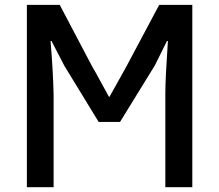

<svg xmlns="http://www.w3.org/2000/svg" viewBox="-20 -779 911 799"><path d="M91.8 0V-758.8H228.5L363.3 -502.9Q375 -483.4 398.4 -439.9Q421.9 -396.5 433.6 -376H435.5Q448.2 -397.5 472.7 -442.4Q497.1 -487.3 506.8 -503.9L642.6 -758.8H780.3V0H668V-389.6Q668 -451.2 678.7 -608.4H674.8L625 -507.8L479.5 -271.5H390.6L248 -504.9L194.3 -608.4H190.4Q201.2 -478.5 203.1 -383.8V0Z"/></svg>

Font: Gothic A1 SemiBold
Style: Regular
Weight: 600
Version: Version 2.50